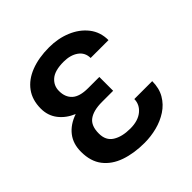

<svg xmlns="http://www.w3.org/2000/svg" viewBox="-191 -875 1039 1039"><g transform="rotate(-45 328.5 -356.0)"><path d="M413.7 -383.5V-310H327.8Q263.5 -310 229.2 -285.3Q195 -260.7 195.3 -201Q195 -148.1 233.5 -123.8Q272 -99.4 334.9 -99.4Q394.5 -99.4 428.6 -127.5Q462.7 -155.5 463.1 -197.4H600.1Q600.1 -143.1 577.2 -103.9Q554.3 -64.6 515.8 -39.4Q477.3 -14.2 430.2 -2.1Q383.2 9.9 334.9 9.9Q254.6 9.9 191.8 -11.9Q128.9 -33.7 93 -79.9Q57.2 -126.1 57.2 -198.9Q56.8 -260.3 89.3 -302Q121.8 -343.8 181.5 -364.3Q129.6 -386 99.1 -425.4Q68.5 -464.8 68.5 -518.5Q68.5 -584.5 101.7 -629.8Q134.9 -675.1 195.1 -698.3Q255.3 -721.6 334.9 -721.6Q403.8 -721.6 461.6 -697.4Q519.5 -673.3 554.7 -628.4Q589.8 -583.5 589.8 -521.7H453.1Q452.8 -563.9 419.7 -587.4Q386.7 -610.8 334.9 -610.8Q267.4 -610.8 236.3 -583.8Q205.3 -556.8 205.6 -516.3Q205.3 -469.1 234.4 -442.5Q263.5 -415.8 327.8 -415.8H413.7Z"/></g></svg>

Font: Inter UI Semi Bold
Style: Regular
Weight: 600
Designer: Rasmus Andersson
Foundry: rsms
Version: 3.2;8d6f07862